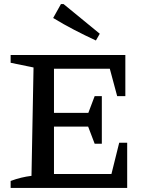

<svg xmlns="http://www.w3.org/2000/svg" viewBox="-20 -919 725 939"><path d="M563 -221H602V0H32V-34Q59 -44 84 -50Q109 -56 134 -59L144 -589L32 -612V-650H593V-449H553L517 -583H244V-367H412L443 -449H478V-216H443L411 -300H244V-68H525ZM449 -721Q395 -746 343 -773Q291 -800 240 -831L278 -899H291L468 -754Z"/></svg>

Font: Piazzolla Medium
Style: Regular
Weight: 500
Designer: Juan Pablo del Peral
Foundry: Huerta Tipografica
Version: Version 1.330